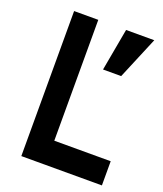

<svg xmlns="http://www.w3.org/2000/svg" viewBox="-138 -841 794 933"><g transform="rotate(20 258.5 -375.0)"><path d="M208.3 -750V-125H500V0H83.3V-750ZM352.1 -750H497.9L406.3 -531.2H312.5Z"/></g></svg>

Font: Vladivostok Bold
Style: Regular
Weight: 700
Width: 4
Designer: Michael Sharanda
Foundry: Michael Sharanda
Version: Version 1.005